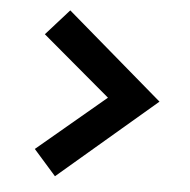

<svg xmlns="http://www.w3.org/2000/svg" viewBox="-47 -699 694 702"><g transform="rotate(5 300.0 -347.5)"><path d="M183 -652 537 -348 180 -43 98 -136 348 -346 98 -557Z"/></g></svg>

Font: Red Hat Display Black
Style: Regular
Weight: 900
Designer: Pentagram, MCKL
Foundry: Pentagram, MCKL
Version: Version 1.023; ttfautohint (v1.8.3)